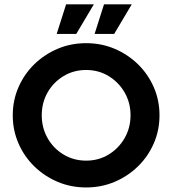

<svg xmlns="http://www.w3.org/2000/svg" viewBox="-20 -832 776 865"><path d="M368.1 12.5Q299.3 12.5 239.6 -12.8Q179.9 -38.2 134.4 -82.6Q88.9 -127.1 63.2 -186.1Q37.5 -245.1 37.5 -312.5Q37.5 -379.9 63.2 -438.9Q88.9 -497.9 134.4 -542.4Q179.9 -586.8 239.6 -612.2Q299.3 -637.5 368.1 -637.5Q436.8 -637.5 496.5 -612.2Q556.2 -586.8 601.7 -542.4Q647.2 -497.9 672.9 -438.9Q698.6 -379.9 698.6 -312.5Q698.6 -245.1 672.9 -186.1Q647.2 -127.1 601.7 -82.6Q556.2 -38.2 496.5 -12.8Q436.8 12.5 368.1 12.5ZM368.1 -108.3Q424.3 -108.3 469.4 -135.8Q514.6 -163.2 541.3 -209.7Q568.1 -256.2 568.1 -312.5Q568.1 -369.4 541.3 -415.6Q514.6 -461.8 469.4 -489.2Q424.3 -516.7 368.1 -516.7Q311.8 -516.7 266.3 -489.2Q220.8 -461.8 194.4 -415.6Q168.1 -369.4 168.1 -312.5Q168.1 -256.2 194.4 -209.7Q220.8 -163.2 266.3 -135.8Q311.8 -108.3 368.1 -108.3ZM406.2 -679.2 448.6 -812.5H573.6L494.4 -679.2ZM235.4 -679.2 277.8 -812.5H402.8L323.6 -679.2Z"/></svg>

Font: co2trust
Style: Bold
Weight: 700
Designer: Kristian Moeller
Foundry: Dicotype
Version: Version 1.000